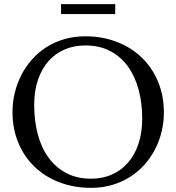

<svg xmlns="http://www.w3.org/2000/svg" viewBox="-20 -886 846 921"><path d="M389.2 -711.9Q470.7 -711.9 539.8 -685.3Q608.9 -658.7 659.2 -610.6Q709.5 -562.5 737.8 -495.1Q766.1 -427.7 766.1 -346.2Q766.1 -299.8 755.4 -254.9Q744.6 -210 723.9 -169.9Q703.1 -129.9 672.9 -95.9Q642.6 -62 603.8 -37.4Q564.9 -12.7 518.1 1.2Q471.2 15.1 417 15.1Q335.4 15.1 266.4 -11Q197.3 -37.1 147 -85Q96.7 -132.8 68.4 -200Q40 -267.1 40 -349.1Q40 -395.5 50.8 -440.4Q61.5 -485.4 82.3 -525.9Q103 -566.4 133.1 -600.3Q163.1 -634.3 201.9 -659.2Q240.7 -684.1 287.8 -698Q335 -711.9 389.2 -711.9ZM417 -28.8Q471.2 -28.8 516.1 -48.3Q561 -67.9 593.5 -105Q626 -142.1 644 -195.6Q662.1 -249 662.1 -316.9Q662.1 -392.1 644.8 -456.3Q627.4 -520.5 593.3 -567.6Q559.1 -614.7 508.1 -641.4Q457 -668 389.2 -668Q335 -668 290 -648.7Q245.1 -629.4 212.6 -592.8Q180.2 -556.2 162.1 -502.9Q144 -449.7 144 -381.8Q144 -307.1 161.1 -242.4Q178.2 -177.7 212.4 -130.4Q246.6 -83 297.9 -55.9Q349.1 -28.8 417 -28.8ZM272.9 -866.2H532.7V-818.4H272.9Z"/></svg>

Font: Marcellus SC
Style: Regular
Weight: 400
Designer: Astigmatic (AOETI)
Foundry: Astigmatic (AOETI)
Version: Version 1.001